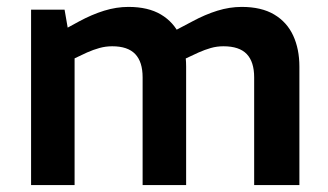

<svg xmlns="http://www.w3.org/2000/svg" viewBox="-20 -536 950 556"><path d="M70 0V-508H167L176 -456L209 -474Q246 -494 281.5 -505Q317 -516 352 -516Q409 -516 446 -494Q483 -472 501 -433Q519 -394 519 -343V0H393V-312Q393 -357 371.5 -379.5Q350 -402 305 -402Q286 -402 268 -397Q250 -392 232 -384L196 -367V0ZM716 0V-312Q716 -357 694.5 -379.5Q673 -402 627 -402Q608 -402 590.5 -397Q573 -392 555 -384L510 -363L482 -445L537 -474Q574 -494 609.5 -505Q645 -516 680 -516Q737 -516 774 -494Q811 -472 829 -433Q847 -394 847 -343V0Z"/></svg>

Font: REM Medium Medium
Style: Regular
Weight: 500
Version: Version 1.005;gftools[0.9.28]